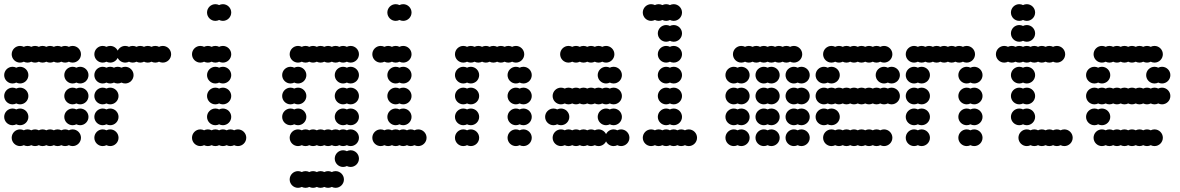

<svg xmlns="http://www.w3.org/2000/svg" viewBox="-20 -700 5656 920"><path d="M36 -40C36 -18 54 0 76 0C82.5 0 88.6 -1.6 94 -4.3C99.4 -1.6 105.5 0 112 0C118.5 0 124.6 -1.6 130 -4.3C135.4 -1.6 141.5 0 148 0C154.5 0 160.6 -1.6 166 -4.3C171.4 -1.6 177.5 0 184 0C190.5 0 196.6 -1.6 202 -4.3C207.4 -1.6 213.5 0 220 0C226.5 0 232.6 -1.6 238 -4.3C243.4 -1.6 249.5 0 256 0C262.5 0 268.6 -1.6 274 -4.3C279.4 -1.6 285.5 0 292 0C298.5 0 304.6 -1.6 310 -4.3C315.4 -1.6 321.5 0 328 0C350 0 368 -18 368 -40C368 -62 350 -80 328 -80C321.5 -80 315.4 -78.4 310 -75.7C304.6 -78.4 298.5 -80 292 -80C285.5 -80 279.4 -78.4 274 -75.7C268.6 -78.4 262.5 -80 256 -80C249.5 -80 243.4 -78.4 238 -75.7C232.6 -78.4 226.5 -80 220 -80C213.5 -80 207.4 -78.4 202 -75.7C196.6 -78.4 190.5 -80 184 -80C177.5 -80 171.4 -78.4 166 -75.7C160.6 -78.4 154.5 -80 148 -80C141.5 -80 135.4 -78.4 130 -75.7C124.6 -78.4 118.5 -80 112 -80C105.5 -80 99.4 -78.4 94 -75.7C88.6 -78.4 82.5 -80 76 -80C54 -80 36 -62 36 -40ZM288 -140C288 -118 306 -100 328 -100C334.5 -100 340.6 -101.6 346 -104.3C351.4 -101.6 357.5 -100 364 -100C386 -100 404 -118 404 -140C404 -162 386 -180 364 -180C357.5 -180 351.4 -178.4 346 -175.7C340.6 -178.4 334.5 -180 328 -180C306 -180 288 -162 288 -140ZM0 -140C0 -118 18 -100 40 -100C46.5 -100 52.6 -101.6 58 -104.3C63.4 -101.6 69.5 -100 76 -100C98 -100 116 -118 116 -140C116 -162 98 -180 76 -180C69.5 -180 63.4 -178.4 58 -175.7C52.6 -178.4 46.5 -180 40 -180C18 -180 0 -162 0 -140ZM288 -240C288 -218 306 -200 328 -200C334.5 -200 340.6 -201.6 346 -204.3C351.4 -201.6 357.5 -200 364 -200C386 -200 404 -218 404 -240C404 -262 386 -280 364 -280C357.5 -280 351.4 -278.4 346 -275.7C340.6 -278.4 334.5 -280 328 -280C306 -280 288 -262 288 -240ZM0 -240C0 -218 18 -200 40 -200C46.5 -200 52.6 -201.6 58 -204.3C63.4 -201.6 69.5 -200 76 -200C98 -200 116 -218 116 -240C116 -262 98 -280 76 -280C69.5 -280 63.4 -278.4 58 -275.7C52.6 -278.4 46.5 -280 40 -280C18 -280 0 -262 0 -240ZM288 -340C288 -318 306 -300 328 -300C334.5 -300 340.6 -301.6 346 -304.3C351.4 -301.6 357.5 -300 364 -300C386 -300 404 -318 404 -340C404 -362 386 -380 364 -380C357.5 -380 351.4 -378.4 346 -375.7C340.6 -378.4 334.5 -380 328 -380C306 -380 288 -362 288 -340ZM0 -340C0 -318 18 -300 40 -300C46.5 -300 52.6 -301.6 58 -304.3C63.4 -301.6 69.5 -300 76 -300C98 -300 116 -318 116 -340C116 -362 98 -380 76 -380C69.5 -380 63.4 -378.4 58 -375.7C52.6 -378.4 46.5 -380 40 -380C18 -380 0 -362 0 -340ZM36 -440C36 -418 54 -400 76 -400C82.5 -400 88.6 -401.6 94 -404.3C99.4 -401.6 105.5 -400 112 -400C118.5 -400 124.6 -401.6 130 -404.3C135.4 -401.6 141.5 -400 148 -400C154.5 -400 160.6 -401.6 166 -404.3C171.4 -401.6 177.5 -400 184 -400C190.5 -400 196.6 -401.6 202 -404.3C207.4 -401.6 213.5 -400 220 -400C226.5 -400 232.6 -401.6 238 -404.3C243.4 -401.6 249.5 -400 256 -400C262.5 -400 268.6 -401.6 274 -404.3C279.4 -401.6 285.5 -400 292 -400C298.5 -400 304.6 -401.6 310 -404.3C315.4 -401.6 321.5 -400 328 -400C350 -400 368 -418 368 -440C368 -462 350 -480 328 -480C321.5 -480 315.4 -478.4 310 -475.7C304.6 -478.4 298.5 -480 292 -480C285.5 -480 279.4 -478.4 274 -475.7C268.6 -478.4 262.5 -480 256 -480C249.5 -480 243.4 -478.4 238 -475.7C232.6 -478.4 226.5 -480 220 -480C213.5 -480 207.4 -478.4 202 -475.7C196.6 -478.4 190.5 -480 184 -480C177.5 -480 171.4 -478.4 166 -475.7C160.6 -478.4 154.5 -480 148 -480C141.5 -480 135.4 -478.4 130 -475.7C124.6 -478.4 118.5 -480 112 -480C105.5 -480 99.4 -478.4 94 -475.7C88.6 -478.4 82.5 -480 76 -480C54 -480 36 -462 36 -440Z M432 -40C432 -18 450 0 472 0C478.5 0 484.6 -1.6 490 -4.3C495.4 -1.6 501.5 0 508 0C530 0 548 -18 548 -40C548 -62 530 -80 508 -80C501.5 -80 495.4 -78.4 490 -75.7C484.6 -78.4 478.5 -80 472 -80C450 -80 432 -62 432 -40ZM432 -140C432 -118 450 -100 472 -100C478.5 -100 484.6 -101.6 490 -104.3C495.4 -101.6 501.5 -100 508 -100C530 -100 548 -118 548 -140C548 -162 530 -180 508 -180C501.5 -180 495.4 -178.4 490 -175.7C484.6 -178.4 478.5 -180 472 -180C450 -180 432 -162 432 -140ZM432 -240C432 -218 450 -200 472 -200C478.5 -200 484.6 -201.6 490 -204.3C495.4 -201.6 501.5 -200 508 -200C530 -200 548 -218 548 -240C548 -262 530 -280 508 -280C501.5 -280 495.4 -278.4 490 -275.7C484.6 -278.4 478.5 -280 472 -280C450 -280 432 -262 432 -240ZM432 -340C432 -318 450 -300 472 -300C478.5 -300 484.6 -301.6 490 -304.3C495.4 -301.6 501.5 -300 508 -300C514.5 -300 520.6 -301.6 526 -304.3C531.4 -301.6 537.5 -300 544 -300C550.5 -300 556.6 -301.6 562 -304.3C567.4 -301.6 573.5 -300 580 -300C602 -300 620 -318 620 -340C620 -362 602 -380 580 -380C573.5 -380 567.4 -378.4 562 -375.7C556.6 -378.4 550.5 -380 544 -380C537.5 -380 531.4 -378.4 526 -375.7C520.6 -378.4 514.5 -380 508 -380C501.5 -380 495.4 -378.4 490 -375.7C484.6 -378.4 478.5 -380 472 -380C450 -380 432 -362 432 -340ZM432 -440C432 -418 450 -400 472 -400C478.5 -400 484.6 -401.6 490 -404.3C495.4 -401.6 501.5 -400 508 -400C523.8 -400 537.5 -409.3 544 -422.6C550.5 -409.3 564.2 -400 580 -400C586.5 -400 592.6 -401.6 598 -404.3C603.4 -401.6 609.5 -400 616 -400C622.5 -400 628.6 -401.6 634 -404.3C639.4 -401.6 645.5 -400 652 -400C658.5 -400 664.6 -401.6 670 -404.3C675.4 -401.6 681.5 -400 688 -400C694.5 -400 700.6 -401.6 706 -404.3C711.4 -401.6 717.5 -400 724 -400C730.5 -400 736.6 -401.6 742 -404.3C747.4 -401.6 753.5 -400 760 -400C782 -400 800 -418 800 -440C800 -462 782 -480 760 -480C753.5 -480 747.4 -478.4 742 -475.7C736.6 -478.4 730.5 -480 724 -480C717.5 -480 711.4 -478.4 706 -475.7C700.6 -478.4 694.5 -480 688 -480C681.5 -480 675.4 -478.4 670 -475.7C664.6 -478.4 658.5 -480 652 -480C645.5 -480 639.4 -478.4 634 -475.7C628.6 -478.4 622.5 -480 616 -480C609.5 -480 603.4 -478.4 598 -475.7C592.6 -478.4 586.5 -480 580 -480C564.2 -480 550.5 -470.7 544 -457.4C537.5 -470.7 523.8 -480 508 -480C501.5 -480 495.4 -478.4 490 -475.7C484.6 -478.4 478.5 -480 472 -480C450 -480 432 -462 432 -440Z M900 -40C900 -18 918 0 940 0C946.5 0 952.6 -1.6 958 -4.3C963.4 -1.6 969.5 0 976 0C982.5 0 988.6 -1.6 994 -4.3C999.4 -1.6 1005.5 0 1012 0C1018.5 0 1024.6 -1.6 1030 -4.3C1035.4 -1.6 1041.5 0 1048 0C1054.5 0 1060.6 -1.6 1066 -4.3C1071.4 -1.6 1077.5 0 1084 0C1090.5 0 1096.6 -1.6 1102 -4.3C1107.4 -1.6 1113.5 0 1120 0C1142 0 1160 -18 1160 -40C1160 -62 1142 -80 1120 -80C1113.5 -80 1107.4 -78.4 1102 -75.7C1096.6 -78.4 1090.5 -80 1084 -80C1077.5 -80 1071.4 -78.4 1066 -75.7C1060.6 -78.4 1054.5 -80 1048 -80C1041.5 -80 1035.4 -78.4 1030 -75.7C1024.6 -78.4 1018.5 -80 1012 -80C1005.5 -80 999.4 -78.4 994 -75.7C988.6 -78.4 982.5 -80 976 -80C969.5 -80 963.4 -78.4 958 -75.7C952.6 -78.4 946.5 -80 940 -80C918 -80 900 -62 900 -40ZM972 -140C972 -118 990 -100 1012 -100C1018.5 -100 1024.6 -101.6 1030 -104.3C1035.4 -101.6 1041.5 -100 1048 -100C1070 -100 1088 -118 1088 -140C1088 -162 1070 -180 1048 -180C1041.5 -180 1035.4 -178.4 1030 -175.7C1024.6 -178.4 1018.5 -180 1012 -180C990 -180 972 -162 972 -140ZM972 -240C972 -218 990 -200 1012 -200C1018.5 -200 1024.6 -201.6 1030 -204.3C1035.4 -201.6 1041.5 -200 1048 -200C1070 -200 1088 -218 1088 -240C1088 -262 1070 -280 1048 -280C1041.5 -280 1035.4 -278.4 1030 -275.7C1024.6 -278.4 1018.5 -280 1012 -280C990 -280 972 -262 972 -240ZM972 -340C972 -318 990 -300 1012 -300C1018.5 -300 1024.6 -301.6 1030 -304.3C1035.4 -301.6 1041.5 -300 1048 -300C1070 -300 1088 -318 1088 -340C1088 -362 1070 -380 1048 -380C1041.5 -380 1035.4 -378.4 1030 -375.7C1024.6 -378.4 1018.5 -380 1012 -380C990 -380 972 -362 972 -340ZM900 -440C900 -418 918 -400 940 -400C946.5 -400 952.6 -401.6 958 -404.3C963.4 -401.6 969.5 -400 976 -400C982.5 -400 988.6 -401.6 994 -404.3C999.4 -401.6 1005.5 -400 1012 -400C1018.5 -400 1024.6 -401.6 1030 -404.3C1035.4 -401.6 1041.5 -400 1048 -400C1070 -400 1088 -418 1088 -440C1088 -462 1070 -480 1048 -480C1041.5 -480 1035.4 -478.4 1030 -475.7C1024.6 -478.4 1018.5 -480 1012 -480C1005.5 -480 999.4 -478.4 994 -475.7C988.6 -478.4 982.5 -480 976 -480C969.5 -480 963.4 -478.4 958 -475.7C952.6 -478.4 946.5 -480 940 -480C918 -480 900 -462 900 -440ZM972 -640C972 -618 990 -600 1012 -600C1018.5 -600 1024.6 -601.6 1030 -604.3C1035.4 -601.6 1041.5 -600 1048 -600C1070 -600 1088 -618 1088 -640C1088 -662 1070 -680 1048 -680C1041.5 -680 1035.4 -678.4 1030 -675.7C1024.6 -678.4 1018.5 -680 1012 -680C990 -680 972 -662 972 -640Z M1368 160C1368 182 1386 200 1408 200C1414.5 200 1420.6 198.4 1426 195.7C1431.4 198.4 1437.5 200 1444 200C1450.5 200 1456.6 198.4 1462 195.7C1467.4 198.4 1473.5 200 1480 200C1486.5 200 1492.6 198.4 1498 195.7C1503.4 198.4 1509.5 200 1516 200C1522.5 200 1528.6 198.4 1534 195.7C1539.4 198.4 1545.5 200 1552 200C1558.5 200 1564.6 198.4 1570 195.7C1575.4 198.4 1581.5 200 1588 200C1610 200 1628 182 1628 160C1628 138 1610 120 1588 120C1581.5 120 1575.4 121.6 1570 124.3C1564.6 121.6 1558.5 120 1552 120C1545.5 120 1539.4 121.6 1534 124.3C1528.6 121.6 1522.5 120 1516 120C1509.5 120 1503.4 121.6 1498 124.3C1492.6 121.6 1486.5 120 1480 120C1473.5 120 1467.4 121.6 1462 124.3C1456.6 121.6 1450.5 120 1444 120C1437.5 120 1431.4 121.6 1426 124.3C1420.6 121.6 1414.5 120 1408 120C1386 120 1368 138 1368 160ZM1584 60C1584 82 1602 100 1624 100C1630.5 100 1636.6 98.4 1642 95.7C1647.4 98.4 1653.5 100 1660 100C1682 100 1700 82 1700 60C1700 38 1682 20 1660 20C1653.5 20 1647.4 21.6 1642 24.3C1636.6 21.6 1630.5 20 1624 20C1602 20 1584 38 1584 60ZM1368 -40C1368 -18 1386 0 1408 0C1414.5 0 1420.6 -1.6 1426 -4.3C1431.4 -1.6 1437.5 0 1444 0C1450.5 0 1456.6 -1.6 1462 -4.3C1467.4 -1.6 1473.5 0 1480 0C1486.5 0 1492.6 -1.6 1498 -4.3C1503.4 -1.6 1509.5 0 1516 0C1522.5 0 1528.6 -1.6 1534 -4.3C1539.4 -1.6 1545.5 0 1552 0C1558.5 0 1564.6 -1.6 1570 -4.3C1575.4 -1.6 1581.5 0 1588 0C1594.5 0 1600.6 -1.6 1606 -4.3C1611.4 -1.6 1617.5 0 1624 0C1630.5 0 1636.6 -1.6 1642 -4.3C1647.4 -1.6 1653.5 0 1660 0C1682 0 1700 -18 1700 -40C1700 -62 1682 -80 1660 -80C1653.5 -80 1647.4 -78.4 1642 -75.7C1636.6 -78.4 1630.5 -80 1624 -80C1617.5 -80 1611.4 -78.4 1606 -75.7C1600.6 -78.4 1594.5 -80 1588 -80C1581.5 -80 1575.4 -78.4 1570 -75.7C1564.6 -78.4 1558.5 -80 1552 -80C1545.5 -80 1539.4 -78.4 1534 -75.7C1528.6 -78.4 1522.5 -80 1516 -80C1509.5 -80 1503.4 -78.4 1498 -75.7C1492.6 -78.4 1486.5 -80 1480 -80C1473.5 -80 1467.4 -78.4 1462 -75.7C1456.6 -78.4 1450.5 -80 1444 -80C1437.5 -80 1431.4 -78.4 1426 -75.7C1420.6 -78.4 1414.5 -80 1408 -80C1386 -80 1368 -62 1368 -40ZM1584 -140C1584 -118 1602 -100 1624 -100C1630.5 -100 1636.6 -101.6 1642 -104.3C1647.4 -101.6 1653.5 -100 1660 -100C1682 -100 1700 -118 1700 -140C1700 -162 1682 -180 1660 -180C1653.5 -180 1647.4 -178.4 1642 -175.7C1636.6 -178.4 1630.5 -180 1624 -180C1602 -180 1584 -162 1584 -140ZM1332 -140C1332 -118 1350 -100 1372 -100C1378.5 -100 1384.6 -101.6 1390 -104.3C1395.4 -101.6 1401.5 -100 1408 -100C1430 -100 1448 -118 1448 -140C1448 -162 1430 -180 1408 -180C1401.5 -180 1395.4 -178.4 1390 -175.7C1384.6 -178.4 1378.5 -180 1372 -180C1350 -180 1332 -162 1332 -140ZM1584 -240C1584 -218 1602 -200 1624 -200C1630.5 -200 1636.6 -201.6 1642 -204.3C1647.4 -201.6 1653.5 -200 1660 -200C1682 -200 1700 -218 1700 -240C1700 -262 1682 -280 1660 -280C1653.5 -280 1647.4 -278.4 1642 -275.7C1636.6 -278.4 1630.5 -280 1624 -280C1602 -280 1584 -262 1584 -240ZM1332 -240C1332 -218 1350 -200 1372 -200C1378.5 -200 1384.6 -201.6 1390 -204.3C1395.4 -201.6 1401.5 -200 1408 -200C1430 -200 1448 -218 1448 -240C1448 -262 1430 -280 1408 -280C1401.5 -280 1395.4 -278.4 1390 -275.7C1384.6 -278.4 1378.5 -280 1372 -280C1350 -280 1332 -262 1332 -240ZM1584 -340C1584 -318 1602 -300 1624 -300C1630.5 -300 1636.6 -301.6 1642 -304.3C1647.4 -301.6 1653.5 -300 1660 -300C1682 -300 1700 -318 1700 -340C1700 -362 1682 -380 1660 -380C1653.5 -380 1647.4 -378.4 1642 -375.7C1636.6 -378.4 1630.5 -380 1624 -380C1602 -380 1584 -362 1584 -340ZM1332 -340C1332 -318 1350 -300 1372 -300C1378.5 -300 1384.6 -301.6 1390 -304.3C1395.4 -301.6 1401.5 -300 1408 -300C1430 -300 1448 -318 1448 -340C1448 -362 1430 -380 1408 -380C1401.5 -380 1395.4 -378.4 1390 -375.7C1384.6 -378.4 1378.5 -380 1372 -380C1350 -380 1332 -362 1332 -340ZM1368 -440C1368 -418 1386 -400 1408 -400C1414.5 -400 1420.6 -401.6 1426 -404.3C1431.4 -401.6 1437.5 -400 1444 -400C1450.5 -400 1456.6 -401.6 1462 -404.3C1467.4 -401.6 1473.5 -400 1480 -400C1486.5 -400 1492.6 -401.6 1498 -404.3C1503.4 -401.6 1509.5 -400 1516 -400C1522.5 -400 1528.6 -401.6 1534 -404.3C1539.4 -401.6 1545.5 -400 1552 -400C1558.5 -400 1564.6 -401.6 1570 -404.3C1575.4 -401.6 1581.5 -400 1588 -400C1594.5 -400 1600.6 -401.6 1606 -404.3C1611.4 -401.6 1617.5 -400 1624 -400C1630.5 -400 1636.6 -401.6 1642 -404.3C1647.4 -401.6 1653.5 -400 1660 -400C1682 -400 1700 -418 1700 -440C1700 -462 1682 -480 1660 -480C1653.5 -480 1647.4 -478.4 1642 -475.7C1636.6 -478.4 1630.5 -480 1624 -480C1617.5 -480 1611.4 -478.4 1606 -475.7C1600.6 -478.4 1594.5 -480 1588 -480C1581.5 -480 1575.4 -478.4 1570 -475.7C1564.6 -478.4 1558.5 -480 1552 -480C1545.5 -480 1539.4 -478.4 1534 -475.7C1528.6 -478.4 1522.5 -480 1516 -480C1509.5 -480 1503.4 -478.4 1498 -475.7C1492.6 -478.4 1486.5 -480 1480 -480C1473.5 -480 1467.4 -478.4 1462 -475.7C1456.6 -478.4 1450.5 -480 1444 -480C1437.5 -480 1431.4 -478.4 1426 -475.7C1420.6 -478.4 1414.5 -480 1408 -480C1386 -480 1368 -462 1368 -440Z M1764 -40C1764 -18 1782 0 1804 0C1810.5 0 1816.6 -1.6 1822 -4.3C1827.4 -1.6 1833.5 0 1840 0C1846.5 0 1852.6 -1.6 1858 -4.3C1863.4 -1.6 1869.5 0 1876 0C1882.5 0 1888.6 -1.6 1894 -4.3C1899.4 -1.6 1905.5 0 1912 0C1918.5 0 1924.6 -1.6 1930 -4.3C1935.4 -1.6 1941.5 0 1948 0C1954.5 0 1960.6 -1.6 1966 -4.3C1971.4 -1.6 1977.5 0 1984 0C2006 0 2024 -18 2024 -40C2024 -62 2006 -80 1984 -80C1977.5 -80 1971.4 -78.4 1966 -75.7C1960.6 -78.4 1954.5 -80 1948 -80C1941.5 -80 1935.4 -78.4 1930 -75.7C1924.6 -78.4 1918.5 -80 1912 -80C1905.5 -80 1899.4 -78.4 1894 -75.7C1888.6 -78.4 1882.5 -80 1876 -80C1869.5 -80 1863.4 -78.4 1858 -75.7C1852.6 -78.4 1846.5 -80 1840 -80C1833.5 -80 1827.4 -78.4 1822 -75.7C1816.6 -78.4 1810.5 -80 1804 -80C1782 -80 1764 -62 1764 -40ZM1836 -140C1836 -118 1854 -100 1876 -100C1882.5 -100 1888.6 -101.6 1894 -104.3C1899.4 -101.6 1905.5 -100 1912 -100C1934 -100 1952 -118 1952 -140C1952 -162 1934 -180 1912 -180C1905.5 -180 1899.4 -178.4 1894 -175.7C1888.6 -178.4 1882.5 -180 1876 -180C1854 -180 1836 -162 1836 -140ZM1836 -240C1836 -218 1854 -200 1876 -200C1882.5 -200 1888.6 -201.6 1894 -204.3C1899.4 -201.6 1905.5 -200 1912 -200C1934 -200 1952 -218 1952 -240C1952 -262 1934 -280 1912 -280C1905.5 -280 1899.4 -278.4 1894 -275.7C1888.6 -278.4 1882.5 -280 1876 -280C1854 -280 1836 -262 1836 -240ZM1836 -340C1836 -318 1854 -300 1876 -300C1882.5 -300 1888.6 -301.6 1894 -304.3C1899.4 -301.6 1905.5 -300 1912 -300C1934 -300 1952 -318 1952 -340C1952 -362 1934 -380 1912 -380C1905.5 -380 1899.4 -378.4 1894 -375.7C1888.6 -378.4 1882.5 -380 1876 -380C1854 -380 1836 -362 1836 -340ZM1764 -440C1764 -418 1782 -400 1804 -400C1810.5 -400 1816.6 -401.6 1822 -404.3C1827.4 -401.6 1833.5 -400 1840 -400C1846.5 -400 1852.6 -401.6 1858 -404.3C1863.4 -401.6 1869.5 -400 1876 -400C1882.5 -400 1888.6 -401.6 1894 -404.3C1899.4 -401.6 1905.5 -400 1912 -400C1934 -400 1952 -418 1952 -440C1952 -462 1934 -480 1912 -480C1905.5 -480 1899.4 -478.4 1894 -475.7C1888.6 -478.4 1882.5 -480 1876 -480C1869.5 -480 1863.4 -478.4 1858 -475.7C1852.6 -478.4 1846.5 -480 1840 -480C1833.5 -480 1827.4 -478.4 1822 -475.7C1816.6 -478.4 1810.5 -480 1804 -480C1782 -480 1764 -462 1764 -440ZM1836 -640C1836 -618 1854 -600 1876 -600C1882.5 -600 1888.6 -601.6 1894 -604.3C1899.4 -601.6 1905.5 -600 1912 -600C1934 -600 1952 -618 1952 -640C1952 -662 1934 -680 1912 -680C1905.5 -680 1899.4 -678.4 1894 -675.7C1888.6 -678.4 1882.5 -680 1876 -680C1854 -680 1836 -662 1836 -640Z M2412 -40C2412 -18 2430 0 2452 0C2458.5 0 2464.6 -1.6 2470 -4.3C2475.4 -1.6 2481.5 0 2488 0C2510 0 2528 -18 2528 -40C2528 -62 2510 -80 2488 -80C2481.5 -80 2475.4 -78.4 2470 -75.7C2464.6 -78.4 2458.5 -80 2452 -80C2430 -80 2412 -62 2412 -40ZM2160 -40C2160 -18 2178 0 2200 0C2206.5 0 2212.6 -1.6 2218 -4.3C2223.4 -1.6 2229.5 0 2236 0C2258 0 2276 -18 2276 -40C2276 -62 2258 -80 2236 -80C2229.5 -80 2223.4 -78.4 2218 -75.7C2212.6 -78.4 2206.5 -80 2200 -80C2178 -80 2160 -62 2160 -40ZM2412 -140C2412 -118 2430 -100 2452 -100C2458.5 -100 2464.6 -101.6 2470 -104.3C2475.4 -101.6 2481.5 -100 2488 -100C2510 -100 2528 -118 2528 -140C2528 -162 2510 -180 2488 -180C2481.5 -180 2475.4 -178.4 2470 -175.7C2464.6 -178.4 2458.5 -180 2452 -180C2430 -180 2412 -162 2412 -140ZM2160 -140C2160 -118 2178 -100 2200 -100C2206.5 -100 2212.6 -101.6 2218 -104.3C2223.4 -101.6 2229.5 -100 2236 -100C2258 -100 2276 -118 2276 -140C2276 -162 2258 -180 2236 -180C2229.5 -180 2223.4 -178.4 2218 -175.7C2212.6 -178.4 2206.5 -180 2200 -180C2178 -180 2160 -162 2160 -140ZM2412 -240C2412 -218 2430 -200 2452 -200C2458.5 -200 2464.6 -201.6 2470 -204.3C2475.4 -201.6 2481.5 -200 2488 -200C2510 -200 2528 -218 2528 -240C2528 -262 2510 -280 2488 -280C2481.5 -280 2475.4 -278.4 2470 -275.7C2464.6 -278.4 2458.5 -280 2452 -280C2430 -280 2412 -262 2412 -240ZM2160 -240C2160 -218 2178 -200 2200 -200C2206.5 -200 2212.6 -201.6 2218 -204.3C2223.4 -201.6 2229.5 -200 2236 -200C2258 -200 2276 -218 2276 -240C2276 -262 2258 -280 2236 -280C2229.5 -280 2223.4 -278.4 2218 -275.7C2212.6 -278.4 2206.5 -280 2200 -280C2178 -280 2160 -262 2160 -240ZM2412 -340C2412 -318 2430 -300 2452 -300C2458.5 -300 2464.6 -301.6 2470 -304.3C2475.4 -301.6 2481.5 -300 2488 -300C2510 -300 2528 -318 2528 -340C2528 -362 2510 -380 2488 -380C2481.5 -380 2475.4 -378.4 2470 -375.7C2464.6 -378.4 2458.5 -380 2452 -380C2430 -380 2412 -362 2412 -340ZM2160 -340C2160 -318 2178 -300 2200 -300C2206.5 -300 2212.6 -301.6 2218 -304.3C2223.4 -301.6 2229.5 -300 2236 -300C2258 -300 2276 -318 2276 -340C2276 -362 2258 -380 2236 -380C2229.5 -380 2223.4 -378.4 2218 -375.7C2212.6 -378.4 2206.5 -380 2200 -380C2178 -380 2160 -362 2160 -340ZM2160 -440C2160 -418 2178 -400 2200 -400C2206.5 -400 2212.6 -401.6 2218 -404.3C2223.4 -401.6 2229.5 -400 2236 -400C2242.5 -400 2248.6 -401.6 2254 -404.3C2259.4 -401.6 2265.5 -400 2272 -400C2278.5 -400 2284.6 -401.6 2290 -404.3C2295.4 -401.6 2301.5 -400 2308 -400C2314.5 -400 2320.6 -401.6 2326 -404.3C2331.4 -401.6 2337.5 -400 2344 -400C2350.5 -400 2356.6 -401.6 2362 -404.3C2367.4 -401.6 2373.5 -400 2380 -400C2386.5 -400 2392.6 -401.6 2398 -404.3C2403.4 -401.6 2409.5 -400 2416 -400C2422.5 -400 2428.6 -401.6 2434 -404.3C2439.4 -401.6 2445.5 -400 2452 -400C2474 -400 2492 -418 2492 -440C2492 -462 2474 -480 2452 -480C2445.5 -480 2439.4 -478.4 2434 -475.7C2428.6 -478.4 2422.5 -480 2416 -480C2409.5 -480 2403.4 -478.4 2398 -475.7C2392.6 -478.4 2386.5 -480 2380 -480C2373.5 -480 2367.4 -478.4 2362 -475.7C2356.6 -478.4 2350.5 -480 2344 -480C2337.5 -480 2331.4 -478.4 2326 -475.7C2320.6 -478.4 2314.5 -480 2308 -480C2301.5 -480 2295.4 -478.4 2290 -475.7C2284.6 -478.4 2278.5 -480 2272 -480C2265.5 -480 2259.4 -478.4 2254 -475.7C2248.6 -478.4 2242.5 -480 2236 -480C2229.5 -480 2223.4 -478.4 2218 -475.7C2212.6 -478.4 2206.5 -480 2200 -480C2178 -480 2160 -462 2160 -440Z M2628 -40C2628 -18 2646 0 2668 0C2674.5 0 2680.6 -1.6 2686 -4.3C2691.4 -1.6 2697.5 0 2704 0C2710.5 0 2716.6 -1.6 2722 -4.3C2727.4 -1.6 2733.5 0 2740 0C2746.5 0 2752.6 -1.6 2758 -4.3C2763.4 -1.6 2769.5 0 2776 0C2782.5 0 2788.6 -1.6 2794 -4.3C2799.4 -1.6 2805.5 0 2812 0C2818.5 0 2824.6 -1.6 2830 -4.3C2835.4 -1.6 2841.5 0 2848 0C2863.8 0 2877.5 -9.3 2884 -22.6C2890.5 -9.3 2904.2 0 2920 0C2926.5 0 2932.6 -1.6 2938 -4.3C2943.4 -1.6 2949.5 0 2956 0C2978 0 2996 -18 2996 -40C2996 -62 2978 -80 2956 -80C2949.5 -80 2943.4 -78.4 2938 -75.7C2932.6 -78.4 2926.5 -80 2920 -80C2904.2 -80 2890.5 -70.7 2884 -57.4C2877.5 -70.7 2863.8 -80 2848 -80C2841.5 -80 2835.4 -78.4 2830 -75.7C2824.6 -78.4 2818.5 -80 2812 -80C2805.5 -80 2799.4 -78.4 2794 -75.7C2788.6 -78.4 2782.5 -80 2776 -80C2769.5 -80 2763.4 -78.4 2758 -75.7C2752.6 -78.4 2746.5 -80 2740 -80C2733.5 -80 2727.4 -78.4 2722 -75.7C2716.6 -78.4 2710.5 -80 2704 -80C2697.5 -80 2691.4 -78.4 2686 -75.7C2680.6 -78.4 2674.5 -80 2668 -80C2646 -80 2628 -62 2628 -40ZM2844 -140C2844 -118 2862 -100 2884 -100C2890.5 -100 2896.6 -101.6 2902 -104.3C2907.4 -101.6 2913.5 -100 2920 -100C2942 -100 2960 -118 2960 -140C2960 -162 2942 -180 2920 -180C2913.5 -180 2907.4 -178.4 2902 -175.7C2896.6 -178.4 2890.5 -180 2884 -180C2862 -180 2844 -162 2844 -140ZM2592 -140C2592 -118 2610 -100 2632 -100C2638.5 -100 2644.6 -101.6 2650 -104.3C2655.4 -101.6 2661.5 -100 2668 -100C2690 -100 2708 -118 2708 -140C2708 -162 2690 -180 2668 -180C2661.5 -180 2655.4 -178.4 2650 -175.7C2644.6 -178.4 2638.5 -180 2632 -180C2610 -180 2592 -162 2592 -140ZM2628 -240C2628 -218 2646 -200 2668 -200C2674.5 -200 2680.6 -201.6 2686 -204.3C2691.4 -201.6 2697.5 -200 2704 -200C2710.5 -200 2716.6 -201.6 2722 -204.3C2727.4 -201.6 2733.5 -200 2740 -200C2746.5 -200 2752.6 -201.6 2758 -204.3C2763.4 -201.6 2769.5 -200 2776 -200C2782.5 -200 2788.6 -201.6 2794 -204.3C2799.4 -201.6 2805.5 -200 2812 -200C2818.5 -200 2824.6 -201.6 2830 -204.3C2835.4 -201.6 2841.5 -200 2848 -200C2854.5 -200 2860.6 -201.6 2866 -204.3C2871.4 -201.6 2877.5 -200 2884 -200C2890.5 -200 2896.6 -201.6 2902 -204.3C2907.4 -201.6 2913.5 -200 2920 -200C2942 -200 2960 -218 2960 -240C2960 -262 2942 -280 2920 -280C2913.5 -280 2907.4 -278.4 2902 -275.7C2896.6 -278.4 2890.5 -280 2884 -280C2877.5 -280 2871.4 -278.4 2866 -275.7C2860.6 -278.4 2854.5 -280 2848 -280C2841.5 -280 2835.4 -278.4 2830 -275.7C2824.6 -278.4 2818.5 -280 2812 -280C2805.5 -280 2799.4 -278.4 2794 -275.7C2788.6 -278.4 2782.5 -280 2776 -280C2769.5 -280 2763.4 -278.4 2758 -275.7C2752.6 -278.4 2746.5 -280 2740 -280C2733.5 -280 2727.4 -278.4 2722 -275.7C2716.6 -278.4 2710.5 -280 2704 -280C2697.5 -280 2691.4 -278.4 2686 -275.7C2680.6 -278.4 2674.5 -280 2668 -280C2646 -280 2628 -262 2628 -240ZM2844 -340C2844 -318 2862 -300 2884 -300C2890.5 -300 2896.6 -301.6 2902 -304.3C2907.4 -301.6 2913.5 -300 2920 -300C2942 -300 2960 -318 2960 -340C2960 -362 2942 -380 2920 -380C2913.5 -380 2907.4 -378.4 2902 -375.7C2896.6 -378.4 2890.5 -380 2884 -380C2862 -380 2844 -362 2844 -340ZM2664 -440C2664 -418 2682 -400 2704 -400C2710.5 -400 2716.6 -401.6 2722 -404.3C2727.4 -401.6 2733.5 -400 2740 -400C2746.5 -400 2752.6 -401.6 2758 -404.3C2763.4 -401.6 2769.5 -400 2776 -400C2782.5 -400 2788.6 -401.6 2794 -404.3C2799.4 -401.6 2805.5 -400 2812 -400C2818.5 -400 2824.6 -401.6 2830 -404.3C2835.4 -401.6 2841.5 -400 2848 -400C2854.5 -400 2860.6 -401.6 2866 -404.3C2871.4 -401.6 2877.5 -400 2884 -400C2906 -400 2924 -418 2924 -440C2924 -462 2906 -480 2884 -480C2877.5 -480 2871.4 -478.4 2866 -475.7C2860.6 -478.4 2854.5 -480 2848 -480C2841.5 -480 2835.4 -478.4 2830 -475.7C2824.6 -478.4 2818.5 -480 2812 -480C2805.5 -480 2799.4 -478.4 2794 -475.7C2788.6 -478.4 2782.5 -480 2776 -480C2769.5 -480 2763.4 -478.4 2758 -475.7C2752.6 -478.4 2746.5 -480 2740 -480C2733.5 -480 2727.4 -478.4 2722 -475.7C2716.6 -478.4 2710.5 -480 2704 -480C2682 -480 2664 -462 2664 -440Z M3060 -40C3060 -18 3078 0 3100 0C3106.5 0 3112.6 -1.6 3118 -4.3C3123.4 -1.6 3129.5 0 3136 0C3142.5 0 3148.6 -1.6 3154 -4.3C3159.4 -1.6 3165.5 0 3172 0C3178.5 0 3184.6 -1.6 3190 -4.3C3195.4 -1.6 3201.5 0 3208 0C3214.5 0 3220.6 -1.6 3226 -4.3C3231.4 -1.6 3237.5 0 3244 0C3250.5 0 3256.6 -1.6 3262 -4.3C3267.4 -1.6 3273.5 0 3280 0C3302 0 3320 -18 3320 -40C3320 -62 3302 -80 3280 -80C3273.5 -80 3267.4 -78.4 3262 -75.7C3256.6 -78.4 3250.5 -80 3244 -80C3237.5 -80 3231.4 -78.4 3226 -75.7C3220.6 -78.4 3214.5 -80 3208 -80C3201.5 -80 3195.4 -78.4 3190 -75.7C3184.6 -78.4 3178.5 -80 3172 -80C3165.5 -80 3159.4 -78.4 3154 -75.7C3148.6 -78.4 3142.5 -80 3136 -80C3129.5 -80 3123.4 -78.4 3118 -75.7C3112.6 -78.4 3106.5 -80 3100 -80C3078 -80 3060 -62 3060 -40ZM3132 -140C3132 -118 3150 -100 3172 -100C3178.5 -100 3184.6 -101.6 3190 -104.3C3195.4 -101.6 3201.5 -100 3208 -100C3230 -100 3248 -118 3248 -140C3248 -162 3230 -180 3208 -180C3201.5 -180 3195.4 -178.4 3190 -175.7C3184.6 -178.4 3178.5 -180 3172 -180C3150 -180 3132 -162 3132 -140ZM3132 -240C3132 -218 3150 -200 3172 -200C3178.5 -200 3184.6 -201.6 3190 -204.3C3195.4 -201.6 3201.5 -200 3208 -200C3230 -200 3248 -218 3248 -240C3248 -262 3230 -280 3208 -280C3201.5 -280 3195.4 -278.4 3190 -275.7C3184.6 -278.4 3178.5 -280 3172 -280C3150 -280 3132 -262 3132 -240ZM3132 -340C3132 -318 3150 -300 3172 -300C3178.5 -300 3184.6 -301.6 3190 -304.3C3195.4 -301.6 3201.5 -300 3208 -300C3230 -300 3248 -318 3248 -340C3248 -362 3230 -380 3208 -380C3201.5 -380 3195.4 -378.4 3190 -375.7C3184.6 -378.4 3178.5 -380 3172 -380C3150 -380 3132 -362 3132 -340ZM3132 -440C3132 -418 3150 -400 3172 -400C3178.5 -400 3184.6 -401.6 3190 -404.3C3195.4 -401.6 3201.5 -400 3208 -400C3230 -400 3248 -418 3248 -440C3248 -462 3230 -480 3208 -480C3201.5 -480 3195.4 -478.4 3190 -475.7C3184.6 -478.4 3178.5 -480 3172 -480C3150 -480 3132 -462 3132 -440ZM3132 -540C3132 -518 3150 -500 3172 -500C3178.5 -500 3184.6 -501.6 3190 -504.3C3195.4 -501.6 3201.5 -500 3208 -500C3230 -500 3248 -518 3248 -540C3248 -562 3230 -580 3208 -580C3201.5 -580 3195.4 -578.4 3190 -575.7C3184.6 -578.4 3178.5 -580 3172 -580C3150 -580 3132 -562 3132 -540ZM3060 -640C3060 -618 3078 -600 3100 -600C3106.5 -600 3112.6 -601.6 3118 -604.3C3123.4 -601.6 3129.5 -600 3136 -600C3142.5 -600 3148.6 -601.6 3154 -604.3C3159.4 -601.6 3165.5 -600 3172 -600C3178.5 -600 3184.6 -601.6 3190 -604.3C3195.4 -601.6 3201.5 -600 3208 -600C3230 -600 3248 -618 3248 -640C3248 -662 3230 -680 3208 -680C3201.5 -680 3195.4 -678.4 3190 -675.7C3184.6 -678.4 3178.5 -680 3172 -680C3165.5 -680 3159.4 -678.4 3154 -675.7C3148.6 -678.4 3142.5 -680 3136 -680C3129.5 -680 3123.4 -678.4 3118 -675.7C3112.6 -678.4 3106.5 -680 3100 -680C3078 -680 3060 -662 3060 -640Z M3744 -40C3744 -18 3762 0 3784 0C3790.5 0 3796.6 -1.6 3802 -4.3C3807.4 -1.6 3813.5 0 3820 0C3842 0 3860 -18 3860 -40C3860 -62 3842 -80 3820 -80C3813.5 -80 3807.4 -78.4 3802 -75.7C3796.6 -78.4 3790.5 -80 3784 -80C3762 -80 3744 -62 3744 -40ZM3600 -40C3600 -18 3618 0 3640 0C3646.5 0 3652.6 -1.6 3658 -4.3C3663.4 -1.6 3669.5 0 3676 0C3698 0 3716 -18 3716 -40C3716 -62 3698 -80 3676 -80C3669.5 -80 3663.4 -78.4 3658 -75.7C3652.6 -78.4 3646.5 -80 3640 -80C3618 -80 3600 -62 3600 -40ZM3456 -40C3456 -18 3474 0 3496 0C3502.5 0 3508.6 -1.6 3514 -4.3C3519.4 -1.6 3525.5 0 3532 0C3554 0 3572 -18 3572 -40C3572 -62 3554 -80 3532 -80C3525.5 -80 3519.4 -78.4 3514 -75.7C3508.6 -78.4 3502.5 -80 3496 -80C3474 -80 3456 -62 3456 -40ZM3744 -140C3744 -118 3762 -100 3784 -100C3790.5 -100 3796.6 -101.6 3802 -104.3C3807.4 -101.6 3813.5 -100 3820 -100C3842 -100 3860 -118 3860 -140C3860 -162 3842 -180 3820 -180C3813.5 -180 3807.4 -178.4 3802 -175.7C3796.6 -178.4 3790.5 -180 3784 -180C3762 -180 3744 -162 3744 -140ZM3600 -140C3600 -118 3618 -100 3640 -100C3646.5 -100 3652.6 -101.6 3658 -104.3C3663.4 -101.6 3669.5 -100 3676 -100C3698 -100 3716 -118 3716 -140C3716 -162 3698 -180 3676 -180C3669.5 -180 3663.4 -178.4 3658 -175.7C3652.6 -178.4 3646.5 -180 3640 -180C3618 -180 3600 -162 3600 -140ZM3456 -140C3456 -118 3474 -100 3496 -100C3502.5 -100 3508.6 -101.6 3514 -104.3C3519.4 -101.6 3525.5 -100 3532 -100C3554 -100 3572 -118 3572 -140C3572 -162 3554 -180 3532 -180C3525.5 -180 3519.4 -178.4 3514 -175.7C3508.6 -178.4 3502.5 -180 3496 -180C3474 -180 3456 -162 3456 -140ZM3744 -240C3744 -218 3762 -200 3784 -200C3790.5 -200 3796.6 -201.6 3802 -204.3C3807.4 -201.6 3813.5 -200 3820 -200C3842 -200 3860 -218 3860 -240C3860 -262 3842 -280 3820 -280C3813.5 -280 3807.4 -278.4 3802 -275.7C3796.6 -278.4 3790.5 -280 3784 -280C3762 -280 3744 -262 3744 -240ZM3600 -240C3600 -218 3618 -200 3640 -200C3646.5 -200 3652.6 -201.6 3658 -204.3C3663.4 -201.6 3669.5 -200 3676 -200C3698 -200 3716 -218 3716 -240C3716 -262 3698 -280 3676 -280C3669.5 -280 3663.4 -278.4 3658 -275.7C3652.6 -278.4 3646.5 -280 3640 -280C3618 -280 3600 -262 3600 -240ZM3456 -240C3456 -218 3474 -200 3496 -200C3502.5 -200 3508.6 -201.6 3514 -204.3C3519.4 -201.6 3525.5 -200 3532 -200C3554 -200 3572 -218 3572 -240C3572 -262 3554 -280 3532 -280C3525.5 -280 3519.4 -278.4 3514 -275.7C3508.6 -278.4 3502.5 -280 3496 -280C3474 -280 3456 -262 3456 -240ZM3744 -340C3744 -318 3762 -300 3784 -300C3790.5 -300 3796.6 -301.6 3802 -304.3C3807.4 -301.6 3813.5 -300 3820 -300C3842 -300 3860 -318 3860 -340C3860 -362 3842 -380 3820 -380C3813.5 -380 3807.4 -378.4 3802 -375.7C3796.6 -378.4 3790.5 -380 3784 -380C3762 -380 3744 -362 3744 -340ZM3600 -340C3600 -318 3618 -300 3640 -300C3646.5 -300 3652.6 -301.6 3658 -304.3C3663.4 -301.6 3669.5 -300 3676 -300C3698 -300 3716 -318 3716 -340C3716 -362 3698 -380 3676 -380C3669.5 -380 3663.4 -378.4 3658 -375.7C3652.6 -378.4 3646.5 -380 3640 -380C3618 -380 3600 -362 3600 -340ZM3456 -340C3456 -318 3474 -300 3496 -300C3502.5 -300 3508.6 -301.6 3514 -304.3C3519.4 -301.6 3525.5 -300 3532 -300C3554 -300 3572 -318 3572 -340C3572 -362 3554 -380 3532 -380C3525.5 -380 3519.4 -378.4 3514 -375.7C3508.6 -378.4 3502.5 -380 3496 -380C3474 -380 3456 -362 3456 -340ZM3492 -440C3492 -418 3510 -400 3532 -400C3538.5 -400 3544.6 -401.6 3550 -404.3C3555.4 -401.6 3561.5 -400 3568 -400C3574.5 -400 3580.6 -401.6 3586 -404.3C3591.4 -401.6 3597.5 -400 3604 -400C3610.5 -400 3616.6 -401.6 3622 -404.3C3627.4 -401.6 3633.5 -400 3640 -400C3646.5 -400 3652.6 -401.6 3658 -404.3C3663.4 -401.6 3669.5 -400 3676 -400C3682.5 -400 3688.6 -401.6 3694 -404.3C3699.4 -401.6 3705.5 -400 3712 -400C3718.5 -400 3724.6 -401.6 3730 -404.3C3735.4 -401.6 3741.5 -400 3748 -400C3754.5 -400 3760.6 -401.6 3766 -404.3C3771.4 -401.6 3777.5 -400 3784 -400C3806 -400 3824 -418 3824 -440C3824 -462 3806 -480 3784 -480C3777.5 -480 3771.4 -478.4 3766 -475.7C3760.6 -478.4 3754.5 -480 3748 -480C3741.5 -480 3735.4 -478.4 3730 -475.7C3724.6 -478.4 3718.5 -480 3712 -480C3705.5 -480 3699.4 -478.4 3694 -475.7C3688.6 -478.4 3682.5 -480 3676 -480C3669.5 -480 3663.4 -478.4 3658 -475.7C3652.6 -478.4 3646.5 -480 3640 -480C3633.5 -480 3627.4 -478.4 3622 -475.7C3616.6 -478.4 3610.5 -480 3604 -480C3597.5 -480 3591.4 -478.4 3586 -475.7C3580.6 -478.4 3574.5 -480 3568 -480C3561.5 -480 3555.4 -478.4 3550 -475.7C3544.6 -478.4 3538.5 -480 3532 -480C3510 -480 3492 -462 3492 -440Z M3924 -40C3924 -18 3942 0 3964 0C3970.5 0 3976.6 -1.6 3982 -4.3C3987.4 -1.6 3993.5 0 4000 0C4006.5 0 4012.6 -1.6 4018 -4.3C4023.4 -1.6 4029.5 0 4036 0C4042.5 0 4048.6 -1.6 4054 -4.3C4059.4 -1.6 4065.5 0 4072 0C4078.5 0 4084.6 -1.6 4090 -4.3C4095.4 -1.6 4101.5 0 4108 0C4114.5 0 4120.6 -1.6 4126 -4.3C4131.4 -1.6 4137.5 0 4144 0C4150.5 0 4156.6 -1.6 4162 -4.3C4167.4 -1.6 4173.5 0 4180 0C4186.5 0 4192.6 -1.6 4198 -4.3C4203.4 -1.6 4209.5 0 4216 0C4238 0 4256 -18 4256 -40C4256 -62 4238 -80 4216 -80C4209.5 -80 4203.4 -78.4 4198 -75.7C4192.6 -78.4 4186.5 -80 4180 -80C4173.5 -80 4167.4 -78.4 4162 -75.7C4156.6 -78.4 4150.5 -80 4144 -80C4137.5 -80 4131.4 -78.4 4126 -75.7C4120.6 -78.4 4114.5 -80 4108 -80C4101.5 -80 4095.4 -78.4 4090 -75.7C4084.6 -78.4 4078.5 -80 4072 -80C4065.5 -80 4059.4 -78.4 4054 -75.7C4048.6 -78.4 4042.5 -80 4036 -80C4029.5 -80 4023.4 -78.4 4018 -75.7C4012.6 -78.4 4006.5 -80 4000 -80C3993.5 -80 3987.4 -78.4 3982 -75.7C3976.6 -78.4 3970.5 -80 3964 -80C3942 -80 3924 -62 3924 -40ZM3888 -140C3888 -118 3906 -100 3928 -100C3934.5 -100 3940.6 -101.6 3946 -104.3C3951.4 -101.6 3957.5 -100 3964 -100C3986 -100 4004 -118 4004 -140C4004 -162 3986 -180 3964 -180C3957.5 -180 3951.4 -178.4 3946 -175.7C3940.6 -178.4 3934.5 -180 3928 -180C3906 -180 3888 -162 3888 -140ZM3888 -240C3888 -218 3906 -200 3928 -200C3934.5 -200 3940.6 -201.6 3946 -204.3C3951.4 -201.6 3957.5 -200 3964 -200C3970.5 -200 3976.6 -201.6 3982 -204.3C3987.4 -201.6 3993.5 -200 4000 -200C4006.5 -200 4012.6 -201.6 4018 -204.3C4023.4 -201.6 4029.5 -200 4036 -200C4042.5 -200 4048.6 -201.6 4054 -204.3C4059.4 -201.6 4065.5 -200 4072 -200C4078.5 -200 4084.6 -201.6 4090 -204.3C4095.4 -201.6 4101.5 -200 4108 -200C4114.5 -200 4120.6 -201.6 4126 -204.3C4131.4 -201.6 4137.5 -200 4144 -200C4150.5 -200 4156.6 -201.6 4162 -204.3C4167.4 -201.6 4173.5 -200 4180 -200C4186.5 -200 4192.6 -201.6 4198 -204.3C4203.4 -201.6 4209.5 -200 4216 -200C4222.5 -200 4228.6 -201.6 4234 -204.3C4239.4 -201.6 4245.5 -200 4252 -200C4274 -200 4292 -218 4292 -240C4292 -262 4274 -280 4252 -280C4245.5 -280 4239.4 -278.4 4234 -275.7C4228.6 -278.4 4222.5 -280 4216 -280C4209.5 -280 4203.4 -278.4 4198 -275.7C4192.6 -278.4 4186.5 -280 4180 -280C4173.5 -280 4167.4 -278.4 4162 -275.7C4156.6 -278.4 4150.5 -280 4144 -280C4137.5 -280 4131.4 -278.4 4126 -275.7C4120.6 -278.4 4114.5 -280 4108 -280C4101.5 -280 4095.4 -278.4 4090 -275.7C4084.6 -278.4 4078.5 -280 4072 -280C4065.5 -280 4059.4 -278.4 4054 -275.7C4048.6 -278.4 4042.5 -280 4036 -280C4029.5 -280 4023.4 -278.4 4018 -275.7C4012.6 -278.4 4006.5 -280 4000 -280C3993.5 -280 3987.4 -278.4 3982 -275.7C3976.6 -278.4 3970.5 -280 3964 -280C3957.5 -280 3951.4 -278.4 3946 -275.7C3940.6 -278.4 3934.5 -280 3928 -280C3906 -280 3888 -262 3888 -240ZM4176 -340C4176 -318 4194 -300 4216 -300C4222.5 -300 4228.6 -301.6 4234 -304.3C4239.4 -301.6 4245.5 -300 4252 -300C4274 -300 4292 -318 4292 -340C4292 -362 4274 -380 4252 -380C4245.5 -380 4239.4 -378.4 4234 -375.7C4228.6 -378.4 4222.5 -380 4216 -380C4194 -380 4176 -362 4176 -340ZM3888 -340C3888 -318 3906 -300 3928 -300C3934.5 -300 3940.6 -301.6 3946 -304.3C3951.4 -301.6 3957.5 -300 3964 -300C3986 -300 4004 -318 4004 -340C4004 -362 3986 -380 3964 -380C3957.5 -380 3951.4 -378.4 3946 -375.7C3940.6 -378.4 3934.5 -380 3928 -380C3906 -380 3888 -362 3888 -340ZM3924 -440C3924 -418 3942 -400 3964 -400C3970.5 -400 3976.6 -401.6 3982 -404.3C3987.4 -401.6 3993.5 -400 4000 -400C4006.5 -400 4012.6 -401.6 4018 -404.3C4023.4 -401.6 4029.5 -400 4036 -400C4042.5 -400 4048.6 -401.6 4054 -404.3C4059.4 -401.6 4065.5 -400 4072 -400C4078.5 -400 4084.6 -401.6 4090 -404.3C4095.4 -401.6 4101.5 -400 4108 -400C4114.5 -400 4120.6 -401.6 4126 -404.3C4131.4 -401.6 4137.5 -400 4144 -400C4150.5 -400 4156.6 -401.6 4162 -404.3C4167.4 -401.6 4173.5 -400 4180 -400C4186.5 -400 4192.6 -401.6 4198 -404.3C4203.4 -401.6 4209.5 -400 4216 -400C4238 -400 4256 -418 4256 -440C4256 -462 4238 -480 4216 -480C4209.5 -480 4203.4 -478.4 4198 -475.7C4192.6 -478.4 4186.5 -480 4180 -480C4173.5 -480 4167.4 -478.4 4162 -475.7C4156.6 -478.4 4150.5 -480 4144 -480C4137.5 -480 4131.4 -478.4 4126 -475.7C4120.6 -478.4 4114.5 -480 4108 -480C4101.5 -480 4095.4 -478.4 4090 -475.7C4084.6 -478.4 4078.5 -480 4072 -480C4065.5 -480 4059.4 -478.4 4054 -475.7C4048.6 -478.4 4042.5 -480 4036 -480C4029.5 -480 4023.4 -478.4 4018 -475.7C4012.6 -478.4 4006.5 -480 4000 -480C3993.5 -480 3987.4 -478.4 3982 -475.7C3976.6 -478.4 3970.5 -480 3964 -480C3942 -480 3924 -462 3924 -440Z M4572 -40C4572 -18 4590 0 4612 0C4618.5 0 4624.6 -1.6 4630 -4.3C4635.4 -1.6 4641.5 0 4648 0C4670 0 4688 -18 4688 -40C4688 -62 4670 -80 4648 -80C4641.5 -80 4635.4 -78.4 4630 -75.7C4624.6 -78.4 4618.5 -80 4612 -80C4590 -80 4572 -62 4572 -40ZM4320 -40C4320 -18 4338 0 4360 0C4366.5 0 4372.6 -1.6 4378 -4.3C4383.4 -1.6 4389.5 0 4396 0C4418 0 4436 -18 4436 -40C4436 -62 4418 -80 4396 -80C4389.5 -80 4383.4 -78.4 4378 -75.7C4372.6 -78.4 4366.5 -80 4360 -80C4338 -80 4320 -62 4320 -40ZM4572 -140C4572 -118 4590 -100 4612 -100C4618.5 -100 4624.6 -101.6 4630 -104.3C4635.4 -101.6 4641.5 -100 4648 -100C4670 -100 4688 -118 4688 -140C4688 -162 4670 -180 4648 -180C4641.5 -180 4635.4 -178.4 4630 -175.7C4624.6 -178.4 4618.5 -180 4612 -180C4590 -180 4572 -162 4572 -140ZM4320 -140C4320 -118 4338 -100 4360 -100C4366.5 -100 4372.6 -101.6 4378 -104.3C4383.4 -101.6 4389.5 -100 4396 -100C4418 -100 4436 -118 4436 -140C4436 -162 4418 -180 4396 -180C4389.5 -180 4383.4 -178.4 4378 -175.7C4372.6 -178.4 4366.5 -180 4360 -180C4338 -180 4320 -162 4320 -140ZM4572 -240C4572 -218 4590 -200 4612 -200C4618.5 -200 4624.6 -201.6 4630 -204.3C4635.4 -201.6 4641.5 -200 4648 -200C4670 -200 4688 -218 4688 -240C4688 -262 4670 -280 4648 -280C4641.5 -280 4635.4 -278.4 4630 -275.7C4624.6 -278.4 4618.5 -280 4612 -280C4590 -280 4572 -262 4572 -240ZM4320 -240C4320 -218 4338 -200 4360 -200C4366.5 -200 4372.6 -201.6 4378 -204.3C4383.4 -201.6 4389.5 -200 4396 -200C4418 -200 4436 -218 4436 -240C4436 -262 4418 -280 4396 -280C4389.5 -280 4383.4 -278.4 4378 -275.7C4372.6 -278.4 4366.5 -280 4360 -280C4338 -280 4320 -262 4320 -240ZM4572 -340C4572 -318 4590 -300 4612 -300C4618.5 -300 4624.6 -301.6 4630 -304.3C4635.4 -301.6 4641.5 -300 4648 -300C4670 -300 4688 -318 4688 -340C4688 -362 4670 -380 4648 -380C4641.5 -380 4635.4 -378.4 4630 -375.7C4624.6 -378.4 4618.5 -380 4612 -380C4590 -380 4572 -362 4572 -340ZM4320 -340C4320 -318 4338 -300 4360 -300C4366.5 -300 4372.6 -301.6 4378 -304.3C4383.4 -301.6 4389.5 -300 4396 -300C4418 -300 4436 -318 4436 -340C4436 -362 4418 -380 4396 -380C4389.5 -380 4383.4 -378.4 4378 -375.7C4372.6 -378.4 4366.5 -380 4360 -380C4338 -380 4320 -362 4320 -340ZM4320 -440C4320 -418 4338 -400 4360 -400C4366.5 -400 4372.6 -401.6 4378 -404.3C4383.4 -401.6 4389.5 -400 4396 -400C4402.5 -400 4408.6 -401.6 4414 -404.3C4419.4 -401.6 4425.5 -400 4432 -400C4438.5 -400 4444.6 -401.6 4450 -404.3C4455.4 -401.6 4461.5 -400 4468 -400C4474.5 -400 4480.6 -401.6 4486 -404.3C4491.4 -401.6 4497.5 -400 4504 -400C4510.5 -400 4516.6 -401.6 4522 -404.3C4527.4 -401.6 4533.5 -400 4540 -400C4546.5 -400 4552.6 -401.6 4558 -404.3C4563.4 -401.6 4569.5 -400 4576 -400C4582.5 -400 4588.6 -401.6 4594 -404.3C4599.4 -401.6 4605.5 -400 4612 -400C4634 -400 4652 -418 4652 -440C4652 -462 4634 -480 4612 -480C4605.5 -480 4599.4 -478.4 4594 -475.7C4588.6 -478.4 4582.5 -480 4576 -480C4569.5 -480 4563.4 -478.4 4558 -475.7C4552.6 -478.4 4546.5 -480 4540 -480C4533.5 -480 4527.4 -478.4 4522 -475.7C4516.6 -478.4 4510.5 -480 4504 -480C4497.5 -480 4491.4 -478.4 4486 -475.7C4480.6 -478.4 4474.5 -480 4468 -480C4461.5 -480 4455.4 -478.4 4450 -475.7C4444.6 -478.4 4438.5 -480 4432 -480C4425.5 -480 4419.4 -478.4 4414 -475.7C4408.6 -478.4 4402.5 -480 4396 -480C4389.5 -480 4383.4 -478.4 4378 -475.7C4372.6 -478.4 4366.5 -480 4360 -480C4338 -480 4320 -462 4320 -440Z M4860 -40C4860 -18 4878 0 4900 0C4906.5 0 4912.6 -1.6 4918 -4.3C4923.4 -1.6 4929.5 0 4936 0C4942.5 0 4948.6 -1.6 4954 -4.3C4959.4 -1.6 4965.5 0 4972 0C4978.5 0 4984.6 -1.6 4990 -4.3C4995.4 -1.6 5001.5 0 5008 0C5014.5 0 5020.6 -1.6 5026 -4.3C5031.4 -1.6 5037.5 0 5044 0C5050.5 0 5056.6 -1.6 5062 -4.3C5067.4 -1.6 5073.5 0 5080 0C5102 0 5120 -18 5120 -40C5120 -62 5102 -80 5080 -80C5073.5 -80 5067.4 -78.4 5062 -75.7C5056.6 -78.4 5050.5 -80 5044 -80C5037.5 -80 5031.4 -78.4 5026 -75.7C5020.6 -78.4 5014.5 -80 5008 -80C5001.5 -80 4995.4 -78.4 4990 -75.7C4984.6 -78.4 4978.5 -80 4972 -80C4965.5 -80 4959.4 -78.4 4954 -75.7C4948.6 -78.4 4942.5 -80 4936 -80C4929.5 -80 4923.4 -78.4 4918 -75.7C4912.6 -78.4 4906.5 -80 4900 -80C4878 -80 4860 -62 4860 -40ZM4824 -140C4824 -118 4842 -100 4864 -100C4870.5 -100 4876.6 -101.6 4882 -104.3C4887.4 -101.6 4893.5 -100 4900 -100C4922 -100 4940 -118 4940 -140C4940 -162 4922 -180 4900 -180C4893.5 -180 4887.4 -178.4 4882 -175.7C4876.6 -178.4 4870.5 -180 4864 -180C4842 -180 4824 -162 4824 -140ZM4824 -240C4824 -218 4842 -200 4864 -200C4870.5 -200 4876.6 -201.6 4882 -204.3C4887.4 -201.6 4893.5 -200 4900 -200C4922 -200 4940 -218 4940 -240C4940 -262 4922 -280 4900 -280C4893.5 -280 4887.4 -278.4 4882 -275.7C4876.6 -278.4 4870.5 -280 4864 -280C4842 -280 4824 -262 4824 -240ZM4824 -340C4824 -318 4842 -300 4864 -300C4870.5 -300 4876.6 -301.6 4882 -304.3C4887.4 -301.6 4893.5 -300 4900 -300C4922 -300 4940 -318 4940 -340C4940 -362 4922 -380 4900 -380C4893.5 -380 4887.4 -378.4 4882 -375.7C4876.6 -378.4 4870.5 -380 4864 -380C4842 -380 4824 -362 4824 -340ZM4752 -440C4752 -418 4770 -400 4792 -400C4798.5 -400 4804.6 -401.6 4810 -404.3C4815.4 -401.6 4821.5 -400 4828 -400C4834.5 -400 4840.6 -401.6 4846 -404.3C4851.4 -401.6 4857.5 -400 4864 -400C4870.5 -400 4876.6 -401.6 4882 -404.3C4887.4 -401.6 4893.5 -400 4900 -400C4906.5 -400 4912.6 -401.6 4918 -404.3C4923.4 -401.6 4929.5 -400 4936 -400C4942.5 -400 4948.6 -401.6 4954 -404.3C4959.4 -401.6 4965.5 -400 4972 -400C4978.5 -400 4984.6 -401.6 4990 -404.3C4995.4 -401.6 5001.5 -400 5008 -400C5014.5 -400 5020.6 -401.6 5026 -404.3C5031.4 -401.6 5037.5 -400 5044 -400C5066 -400 5084 -418 5084 -440C5084 -462 5066 -480 5044 -480C5037.5 -480 5031.4 -478.4 5026 -475.7C5020.6 -478.4 5014.5 -480 5008 -480C5001.5 -480 4995.4 -478.4 4990 -475.7C4984.6 -478.4 4978.5 -480 4972 -480C4965.5 -480 4959.4 -478.4 4954 -475.7C4948.6 -478.4 4942.5 -480 4936 -480C4929.5 -480 4923.4 -478.4 4918 -475.7C4912.6 -478.4 4906.5 -480 4900 -480C4893.5 -480 4887.4 -478.4 4882 -475.7C4876.6 -478.4 4870.5 -480 4864 -480C4857.5 -480 4851.4 -478.4 4846 -475.7C4840.6 -478.4 4834.5 -480 4828 -480C4821.5 -480 4815.4 -478.4 4810 -475.7C4804.6 -478.4 4798.5 -480 4792 -480C4770 -480 4752 -462 4752 -440ZM4824 -540C4824 -518 4842 -500 4864 -500C4870.5 -500 4876.6 -501.6 4882 -504.3C4887.4 -501.6 4893.5 -500 4900 -500C4922 -500 4940 -518 4940 -540C4940 -562 4922 -580 4900 -580C4893.5 -580 4887.4 -578.4 4882 -575.7C4876.6 -578.4 4870.5 -580 4864 -580C4842 -580 4824 -562 4824 -540ZM4824 -640C4824 -618 4842 -600 4864 -600C4870.5 -600 4876.6 -601.6 4882 -604.3C4887.4 -601.6 4893.5 -600 4900 -600C4922 -600 4940 -618 4940 -640C4940 -662 4922 -680 4900 -680C4893.5 -680 4887.4 -678.4 4882 -675.7C4876.6 -678.4 4870.5 -680 4864 -680C4842 -680 4824 -662 4824 -640Z M5220 -40C5220 -18 5238 0 5260 0C5266.5 0 5272.6 -1.6 5278 -4.3C5283.4 -1.6 5289.5 0 5296 0C5302.5 0 5308.6 -1.6 5314 -4.3C5319.4 -1.6 5325.5 0 5332 0C5338.5 0 5344.6 -1.6 5350 -4.3C5355.4 -1.6 5361.5 0 5368 0C5374.5 0 5380.6 -1.6 5386 -4.3C5391.4 -1.6 5397.5 0 5404 0C5410.5 0 5416.6 -1.6 5422 -4.3C5427.4 -1.6 5433.5 0 5440 0C5446.5 0 5452.6 -1.6 5458 -4.3C5463.4 -1.6 5469.5 0 5476 0C5482.5 0 5488.6 -1.6 5494 -4.3C5499.4 -1.6 5505.5 0 5512 0C5534 0 5552 -18 5552 -40C5552 -62 5534 -80 5512 -80C5505.5 -80 5499.4 -78.4 5494 -75.7C5488.6 -78.4 5482.5 -80 5476 -80C5469.5 -80 5463.4 -78.4 5458 -75.7C5452.6 -78.4 5446.5 -80 5440 -80C5433.5 -80 5427.4 -78.4 5422 -75.7C5416.6 -78.4 5410.5 -80 5404 -80C5397.5 -80 5391.4 -78.4 5386 -75.7C5380.6 -78.4 5374.5 -80 5368 -80C5361.5 -80 5355.4 -78.4 5350 -75.7C5344.6 -78.4 5338.5 -80 5332 -80C5325.5 -80 5319.4 -78.4 5314 -75.7C5308.6 -78.4 5302.5 -80 5296 -80C5289.5 -80 5283.4 -78.4 5278 -75.7C5272.6 -78.4 5266.5 -80 5260 -80C5238 -80 5220 -62 5220 -40ZM5184 -140C5184 -118 5202 -100 5224 -100C5230.5 -100 5236.6 -101.6 5242 -104.3C5247.4 -101.6 5253.5 -100 5260 -100C5282 -100 5300 -118 5300 -140C5300 -162 5282 -180 5260 -180C5253.5 -180 5247.4 -178.4 5242 -175.7C5236.6 -178.4 5230.5 -180 5224 -180C5202 -180 5184 -162 5184 -140ZM5184 -240C5184 -218 5202 -200 5224 -200C5230.5 -200 5236.6 -201.6 5242 -204.3C5247.4 -201.6 5253.5 -200 5260 -200C5266.5 -200 5272.6 -201.6 5278 -204.3C5283.4 -201.6 5289.5 -200 5296 -200C5302.5 -200 5308.6 -201.6 5314 -204.3C5319.4 -201.6 5325.5 -200 5332 -200C5338.5 -200 5344.6 -201.6 5350 -204.3C5355.4 -201.6 5361.5 -200 5368 -200C5374.5 -200 5380.6 -201.6 5386 -204.3C5391.4 -201.6 5397.5 -200 5404 -200C5410.5 -200 5416.6 -201.6 5422 -204.3C5427.4 -201.6 5433.5 -200 5440 -200C5446.5 -200 5452.6 -201.6 5458 -204.3C5463.4 -201.6 5469.5 -200 5476 -200C5482.5 -200 5488.6 -201.6 5494 -204.3C5499.4 -201.6 5505.5 -200 5512 -200C5518.5 -200 5524.6 -201.6 5530 -204.3C5535.4 -201.6 5541.5 -200 5548 -200C5570 -200 5588 -218 5588 -240C5588 -262 5570 -280 5548 -280C5541.5 -280 5535.4 -278.4 5530 -275.7C5524.6 -278.4 5518.5 -280 5512 -280C5505.5 -280 5499.4 -278.4 5494 -275.7C5488.6 -278.4 5482.5 -280 5476 -280C5469.5 -280 5463.4 -278.4 5458 -275.7C5452.6 -278.4 5446.5 -280 5440 -280C5433.5 -280 5427.4 -278.4 5422 -275.7C5416.6 -278.4 5410.5 -280 5404 -280C5397.5 -280 5391.4 -278.4 5386 -275.7C5380.6 -278.4 5374.5 -280 5368 -280C5361.5 -280 5355.4 -278.4 5350 -275.7C5344.6 -278.4 5338.5 -280 5332 -280C5325.5 -280 5319.4 -278.4 5314 -275.7C5308.6 -278.4 5302.5 -280 5296 -280C5289.5 -280 5283.4 -278.4 5278 -275.7C5272.6 -278.4 5266.5 -280 5260 -280C5253.5 -280 5247.4 -278.4 5242 -275.7C5236.6 -278.4 5230.5 -280 5224 -280C5202 -280 5184 -262 5184 -240ZM5472 -340C5472 -318 5490 -300 5512 -300C5518.5 -300 5524.6 -301.6 5530 -304.3C5535.4 -301.6 5541.5 -300 5548 -300C5570 -300 5588 -318 5588 -340C5588 -362 5570 -380 5548 -380C5541.5 -380 5535.4 -378.4 5530 -375.7C5524.6 -378.4 5518.5 -380 5512 -380C5490 -380 5472 -362 5472 -340ZM5184 -340C5184 -318 5202 -300 5224 -300C5230.5 -300 5236.6 -301.6 5242 -304.3C5247.4 -301.6 5253.5 -300 5260 -300C5282 -300 5300 -318 5300 -340C5300 -362 5282 -380 5260 -380C5253.5 -380 5247.4 -378.4 5242 -375.7C5236.6 -378.4 5230.5 -380 5224 -380C5202 -380 5184 -362 5184 -340ZM5220 -440C5220 -418 5238 -400 5260 -400C5266.5 -400 5272.6 -401.6 5278 -404.3C5283.4 -401.6 5289.5 -400 5296 -400C5302.5 -400 5308.6 -401.6 5314 -404.3C5319.4 -401.6 5325.5 -400 5332 -400C5338.5 -400 5344.6 -401.6 5350 -404.3C5355.4 -401.6 5361.5 -400 5368 -400C5374.5 -400 5380.6 -401.6 5386 -404.3C5391.4 -401.6 5397.5 -400 5404 -400C5410.5 -400 5416.6 -401.6 5422 -404.3C5427.4 -401.6 5433.5 -400 5440 -400C5446.5 -400 5452.6 -401.6 5458 -404.3C5463.4 -401.6 5469.5 -400 5476 -400C5482.5 -400 5488.6 -401.6 5494 -404.3C5499.4 -401.6 5505.5 -400 5512 -400C5534 -400 5552 -418 5552 -440C5552 -462 5534 -480 5512 -480C5505.5 -480 5499.4 -478.4 5494 -475.7C5488.6 -478.4 5482.5 -480 5476 -480C5469.5 -480 5463.4 -478.4 5458 -475.7C5452.6 -478.4 5446.5 -480 5440 -480C5433.5 -480 5427.4 -478.4 5422 -475.7C5416.6 -478.4 5410.5 -480 5404 -480C5397.5 -480 5391.4 -478.4 5386 -475.7C5380.6 -478.4 5374.5 -480 5368 -480C5361.5 -480 5355.4 -478.4 5350 -475.7C5344.6 -478.4 5338.5 -480 5332 -480C5325.5 -480 5319.4 -478.4 5314 -475.7C5308.6 -478.4 5302.5 -480 5296 -480C5289.5 -480 5283.4 -478.4 5278 -475.7C5272.6 -478.4 5266.5 -480 5260 -480C5238 -480 5220 -462 5220 -440Z"/></svg>

Font: Dotrice Condensed
Style: Bold
Weight: 700
Width: 2
Monospace: yes
Designer: Paul Flo Williams
Foundry: His Deeds Are Dust
Version: Version 1.001